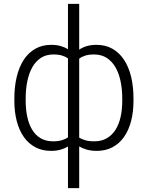

<svg xmlns="http://www.w3.org/2000/svg" viewBox="-20 -770 765 993"><path d="M54.2 -259.8Q54.2 -322.3 66.7 -373.5Q79.1 -424.8 103.3 -461.4Q127.4 -498 163.1 -518.1Q198.7 -538.1 244.6 -538.1Q272 -538.1 293.5 -532Q314.9 -525.9 331.5 -515.1V-750H389.6V-513.2Q406.7 -524.9 428.7 -531.5Q450.7 -538.1 479.5 -538.1Q525.4 -538.1 561 -518.1Q596.7 -498 621.1 -461.4Q645.5 -424.8 658 -373.5Q670.4 -322.3 670.4 -259.8V-249.5Q670.4 -191.4 658 -143.6Q645.5 -95.7 621.3 -61.5Q597.2 -27.3 561.8 -8.5Q526.4 10.3 480.5 10.3Q451.7 10.3 429.2 3.9Q406.7 -2.4 389.6 -12.7V203.1H331.5V-12.2Q314.5 -2 293 4.2Q271.5 10.3 243.7 10.3Q198.2 10.3 162.8 -8.5Q127.4 -27.3 103.3 -61.5Q79.1 -95.7 66.7 -143.6Q54.2 -191.4 54.2 -249.5ZM612.3 -259.8Q612.3 -307.1 603.8 -348.9Q595.2 -390.6 577.4 -421.6Q559.6 -452.6 532 -470.5Q504.4 -488.3 466.8 -488.3Q438 -488.3 419.4 -481.9Q400.9 -475.6 389.6 -466.8V-58.1Q402.3 -50.3 421.1 -44.7Q439.9 -39.1 467.8 -39.1Q504.9 -39.1 532.2 -54.9Q559.6 -70.8 577.4 -98.9Q595.2 -127 603.8 -165.5Q612.3 -204.1 612.3 -249.5ZM112.8 -249.5Q112.8 -204.1 121.1 -165.5Q129.4 -127 146.5 -98.9Q163.6 -70.8 190.4 -54.9Q217.3 -39.1 254.9 -39.1Q281.2 -39.1 300 -44.9Q318.8 -50.8 331.5 -59.1V-468.3Q319.8 -476.6 301.8 -482.4Q283.7 -488.3 255.9 -488.3Q218.3 -488.3 191.2 -470.5Q164.1 -452.6 146.7 -421.6Q129.4 -390.6 121.1 -348.9Q112.8 -307.1 112.8 -259.8Z"/></svg>

Font: Melbourne
Style: Light
Weight: 300
Designer: Google
Version: Version 2.000980; 2014